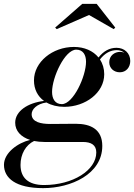

<svg xmlns="http://www.w3.org/2000/svg" viewBox="-74 -712 694 992"><path d="M386 -634.5 513.5 -561.5 521.5 -569.5 425.5 -692H351L211 -569.5L219 -561.5ZM258 -160C368 -160 464.5 -233 464.5 -328.5C464.5 -357.5 456.5 -383.5 442.5 -405C468 -437.5 496.5 -453 529.5 -453C544.5 -453 558 -448 568.5 -439.5C561.5 -442.5 554 -444 546.5 -444C518 -444 490.5 -424.5 490.5 -390.5C490.5 -358.5 515.5 -338.5 545 -338.5C578 -338.5 599 -364.5 599 -397C599 -437.5 568.5 -465 528 -465C492 -465 461.5 -448.5 435 -415C407 -449.5 361.5 -469.5 308 -469.5C197.5 -469.5 101.5 -392 101.5 -296.5C101.5 -250.5 121 -214 153.5 -190.5C70 -181 4.5 -138 4.5 -78C4.5 -36 33.5 -4.5 81.5 11C19 25.5 -53.5 77 -53.5 139.5C-53.5 208 6.5 260 149 260C292 260 454.5 188 454.5 42C454.5 -43 395.5 -72.5 317 -72.5C288.5 -72.5 221 -71.5 186 -71.5C139 -71.5 89.5 -80.5 89.5 -122C89.5 -147 115.5 -175.5 166 -182.5C191.5 -168 223 -160 258 -160ZM245.5 -174C210.5 -174 195 -201.5 195 -237C195 -312.5 261 -455.5 320 -455.5C355 -455.5 370.5 -428.5 370.5 -393C370.5 -317.5 304.5 -174 245.5 -174ZM32 140C32 84.5 59 37 102 16.5C118 19.5 136 21.5 155.5 21.5H354C397.5 21.5 423.5 37.5 423.5 75.5C423.5 168 302 244 153.5 244C71 244 32 205.5 32 140Z"/></svg>

Font: Bodoni* 16pt Medium
Style: Italic
Weight: 500
Italic angle: -13°
Version: Version 2.3